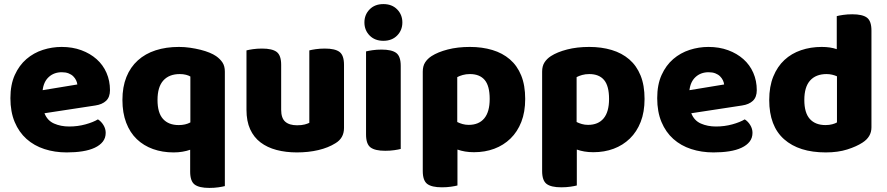

<svg xmlns="http://www.w3.org/2000/svg" viewBox="-20 -731 4345 941"><path d="M198 -176Q212 -140 245 -125.5Q278 -111 319 -111Q361 -111 399 -121.5Q437 -132 460 -146Q476 -136 487 -118Q498 -100 498 -80Q498 -55 484 -37Q470 -19 444.5 -7Q419 5 384 10.5Q349 16 307 16Q248 16 197.5 -0.5Q147 -17 110 -50Q73 -83 52 -133Q31 -183 31 -250Q31 -316 52.5 -363.5Q74 -411 109.5 -441.5Q145 -472 190 -486.5Q235 -501 282 -501Q335 -501 378.5 -485Q422 -469 453.5 -441Q485 -413 502 -374Q519 -335 519 -289Q519 -255 500 -237Q481 -219 447 -214ZM283 -377Q245 -377 219.5 -354Q194 -331 189 -289L359 -317Q358 -327 353 -337.5Q348 -348 339 -357Q330 -366 316 -371.5Q302 -377 283 -377Z M1082 181Q1071 184 1050.5 187Q1030 190 1006 190Q956 190 934 173.5Q912 157 912 110V3Q895 9 874.5 12.5Q854 16 831 16Q776 16 730 -0.5Q684 -17 650.5 -49Q617 -81 598.5 -129.5Q580 -178 580 -241Q580 -305 599.5 -353.5Q619 -402 655.5 -435Q692 -468 743 -484.5Q794 -501 857 -501Q885 -501 912 -497Q939 -493 963 -487Q987 -481 1006.5 -473Q1026 -465 1039 -456Q1059 -442 1070.5 -424.5Q1082 -407 1082 -380ZM856 -118Q889 -118 913 -131V-356Q905 -361 891.5 -364.5Q878 -368 861 -368Q809 -368 780.5 -336.5Q752 -305 752 -241Q752 -178 779 -148Q806 -118 856 -118Z M1188 -484Q1199 -487 1219.5 -490Q1240 -493 1264 -493Q1314 -493 1336 -476.5Q1358 -460 1358 -413V-193Q1358 -152 1378 -134.5Q1398 -117 1436 -117Q1459 -117 1473.5 -121Q1488 -125 1496 -129V-484Q1507 -487 1527.5 -490Q1548 -493 1572 -493Q1622 -493 1644 -476.5Q1666 -460 1666 -413V-104Q1666 -54 1624 -29Q1589 -7 1540.5 4.5Q1492 16 1435 16Q1381 16 1335.5 4Q1290 -8 1257 -33Q1224 -58 1206 -97.5Q1188 -137 1188 -193Z M1774 -479Q1785 -482 1805.5 -485Q1826 -488 1850 -488Q1900 -488 1922 -471.5Q1944 -455 1944 -408V-1Q1933 2 1912.5 5Q1892 8 1868 8Q1818 8 1796 -8.5Q1774 -25 1774 -72ZM1766 -621Q1766 -659 1791.5 -685Q1817 -711 1859 -711Q1901 -711 1926.5 -685Q1952 -659 1952 -621Q1952 -583 1926.5 -557Q1901 -531 1859 -531Q1817 -531 1791.5 -557Q1766 -583 1766 -621Z M2303 15Q2279 15 2259 11.5Q2239 8 2222 2V178Q2211 181 2190.5 184Q2170 187 2146 187Q2096 187 2074 170.5Q2052 154 2052 107V-380Q2052 -407 2063.5 -425Q2075 -443 2095 -456Q2126 -476 2174.5 -488.5Q2223 -501 2283 -501Q2343 -501 2393 -486Q2443 -471 2479 -440Q2515 -409 2534.5 -361Q2554 -313 2554 -246Q2554 -182 2535 -133.5Q2516 -85 2482 -52Q2448 -19 2402.5 -2Q2357 15 2303 15ZM2277 -119Q2327 -119 2353.5 -151Q2380 -183 2380 -246Q2380 -310 2355.5 -339Q2331 -368 2283 -368Q2264 -368 2248 -363.5Q2232 -359 2221 -353V-133Q2233 -127 2247 -123Q2261 -119 2277 -119Z M2888 15Q2864 15 2844 11.5Q2824 8 2807 2V178Q2796 181 2775.5 184Q2755 187 2731 187Q2681 187 2659 170.5Q2637 154 2637 107V-380Q2637 -407 2648.5 -425Q2660 -443 2680 -456Q2711 -476 2759.5 -488.5Q2808 -501 2868 -501Q2928 -501 2978 -486Q3028 -471 3064 -440Q3100 -409 3119.5 -361Q3139 -313 3139 -246Q3139 -182 3120 -133.5Q3101 -85 3067 -52Q3033 -19 2987.5 -2Q2942 15 2888 15ZM2862 -119Q2912 -119 2938.5 -151Q2965 -183 2965 -246Q2965 -310 2940.5 -339Q2916 -368 2868 -368Q2849 -368 2833 -363.5Q2817 -359 2806 -353V-133Q2818 -127 2832 -123Q2846 -119 2862 -119Z M3368 -176Q3382 -140 3415 -125.5Q3448 -111 3489 -111Q3531 -111 3569 -121.5Q3607 -132 3630 -146Q3646 -136 3657 -118Q3668 -100 3668 -80Q3668 -55 3654 -37Q3640 -19 3614.5 -7Q3589 5 3554 10.5Q3519 16 3477 16Q3418 16 3367.5 -0.5Q3317 -17 3280 -50Q3243 -83 3222 -133Q3201 -183 3201 -250Q3201 -316 3222.5 -363.5Q3244 -411 3279.5 -441.5Q3315 -472 3360 -486.5Q3405 -501 3452 -501Q3505 -501 3548.5 -485Q3592 -469 3623.5 -441Q3655 -413 3672 -374Q3689 -335 3689 -289Q3689 -255 3670 -237Q3651 -219 3617 -214ZM3453 -377Q3415 -377 3389.5 -354Q3364 -331 3359 -289L3529 -317Q3528 -327 3523 -337.5Q3518 -348 3509 -357Q3500 -366 3486 -371.5Q3472 -377 3453 -377Z M4007 -501Q4050 -501 4081 -490V-652Q4092 -655 4112.5 -658Q4133 -661 4157 -661Q4207 -661 4229 -644.5Q4251 -628 4251 -581V-107Q4251 -60 4207 -32Q4178 -13 4132.5 1.5Q4087 16 4027 16Q3896 16 3823 -48.5Q3750 -113 3750 -241Q3750 -307 3770 -356Q3790 -405 3824.5 -437Q3859 -469 3906 -485Q3953 -501 4007 -501ZM4082 -357Q4071 -362 4058 -365Q4045 -368 4031 -368Q3979 -368 3950.5 -336.5Q3922 -305 3922 -241Q3922 -178 3949 -148Q3976 -118 4026 -118Q4044 -118 4059 -122Q4074 -126 4082 -131Z"/></svg>

Font: Baloo Bhai 2 ExtraBold
Style: Regular
Weight: 800
Designer: Supriya Tembe, Noopur Datye and Ek Type
Foundry: Ek Type
Version: Version 1.640;PS 1.000;hotconv 16.6.51;makeotf.lib2.5.65220;